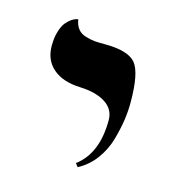

<svg xmlns="http://www.w3.org/2000/svg" viewBox="-61 -613 393 424"><g transform="rotate(15 135.5 -401.0)"><path d="M151.9 -242.7 146 -250.5Q191.4 -284.2 191.4 -360.8Q191.4 -385.3 170.2 -399.2Q148.9 -413.1 112.3 -414.6Q71.8 -416 49.6 -435.1Q27.3 -454.1 27.3 -486.8Q27.3 -505.9 31.7 -520Q36.1 -534.2 42 -541.3Q47.9 -548.3 54 -552.5Q60.1 -556.6 64.5 -557.6L68.8 -558.6Q70.8 -545.4 77.4 -537.1Q84 -528.8 95.7 -525.4Q107.4 -522 116 -521.2Q124.5 -520.5 139.6 -520.5Q193.4 -520.5 210.7 -499.5Q228 -478.5 228 -410.6Q228 -391.1 225.1 -370.8Q222.2 -350.6 215.1 -325Q208 -299.3 191.7 -277.1Q175.3 -254.9 151.9 -242.7Z"/></g></svg>

Font: Libertinage
Style: b
Weight: 400
Designer: OSP
Foundry: OSP
Version: Version 1.0; 2008; OFL relea